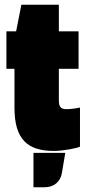

<svg xmlns="http://www.w3.org/2000/svg" viewBox="-20 -626 361 809"><path d="M317 -8V-173C306 -170 278 -166 260 -166C237 -166 228 -175 228 -203V-336H311V-494H228V-606H70L48 -494H7V-336H41V-172C41 -39 96 10 207 10C247 10 306 -2 317 -8ZM241 102 255 18H121V163H168C207 163 235 140 241 102Z"/></svg>

Font: Blinker Headline
Style: Regular
Weight: 900
Width: 4
Designer: Juergen Huber
Foundry: supertype
Version: Version 1.015;PS 1.15;hotconv 1.0.88;makeotf.lib2.5.647800